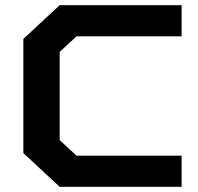

<svg xmlns="http://www.w3.org/2000/svg" viewBox="-20 -720 765 740"><path d="M680 -120V0H210L70 -130V-570L210 -700H680V-580H275L210 -520V-180L275 -120Z"/></svg>

Font: Squares Bold
Style: Regular
Weight: 400
Designer: Typetype
Foundry: Typetype
Version: Version 001.000